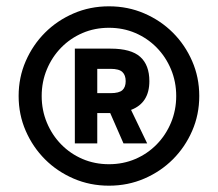

<svg xmlns="http://www.w3.org/2000/svg" viewBox="-20 -729 690 608"><path d="M325 -141Q265 -141 213 -163.5Q161 -186 122.5 -224.5Q84 -263 61.5 -314.5Q39 -366 39 -425Q39 -484 61.5 -535.5Q84 -587 122.5 -625.5Q161 -664 213 -686.5Q265 -709 325 -709Q385 -709 437 -686.5Q489 -664 527.5 -625.5Q566 -587 588.5 -535.5Q611 -484 611 -425Q611 -366 588.5 -314.5Q566 -263 527.5 -224.5Q489 -186 437 -163.5Q385 -141 325 -141ZM325 -209Q370 -209 408.5 -225.5Q447 -242 476 -271.5Q505 -301 521.5 -340.5Q538 -380 538 -425Q538 -470 521.5 -509.5Q505 -549 476 -578.5Q447 -608 408.5 -624.5Q370 -641 325 -641Q280 -641 241.5 -624.5Q203 -608 174 -578.5Q145 -549 128.5 -509.5Q112 -470 112 -425Q112 -380 128.5 -340.5Q145 -301 174 -271.5Q203 -242 241.5 -225.5Q280 -209 325 -209ZM329 -371H288V-275H217V-575H330Q395 -575 424 -549Q453 -523 453 -472Q453 -403 395 -381L446 -275H371ZM288 -511V-434H330Q357 -434 367.5 -443.5Q378 -453 378 -472Q378 -491 367.5 -501Q357 -511 330 -511Z"/></svg>

Font: Retni Sans
Style: Bold
Weight: 700
Designer: Vitaly Kuzmin
Foundry: ParaType Ltd.
Version: Version 1.00;March 2, 2019;FontCreator 11.5.0.2425 64-bit; t